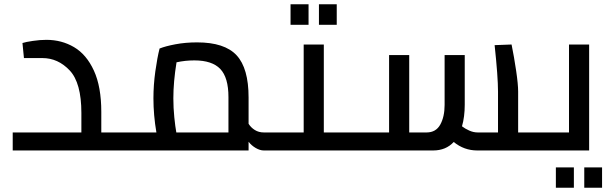

<svg xmlns="http://www.w3.org/2000/svg" viewBox="-20 -710 2877 906"><path d="M556 -85V0H40V-85H364V-177Q364 -319 309 -377.5Q254 -436 180 -436H93L86 -507Q101 -512 135 -517Q169 -522 199 -522Q271 -522 329.5 -487.5Q388 -453 423 -377Q458 -301 458 -182V-85Z M1264 -85V0H1225Q1207 0 1187 -11.5Q1167 -23 1153 -41V0H556V-85H718Q704 -167 704 -246Q704 -309 713 -373.5Q722 -438 733 -481Q760 -492 807.5 -501Q855 -510 910 -510Q1040 -510 1096.5 -449Q1153 -388 1153 -250V-126Q1164 -108 1182.5 -96.5Q1201 -85 1225 -85ZM812 -85H1058V-252Q1058 -344 1019.5 -384.5Q981 -425 897 -425Q854 -425 813 -416Q798 -324 798 -246Q798 -201 802.5 -156.5Q807 -112 812 -85Z M1264 0ZM1657 -85V0H1264V-85H1413V-500H1508V-85ZM1351 -690H1436V-593H1351ZM1485 -690H1569V-593H1485Z M2516 -85V0H2232Q2170 0 2121 -40Q2084 0 2024 0H1657V-85H1816V-450H1911V-85H1993Q2037 -85 2057.5 -122Q2078 -159 2078 -215V-450H2173V-216Q2173 -159 2160 -114Q2174 -103 2194 -94Q2214 -85 2234 -85H2330V-278Q2330 -348 2314 -497L2394 -500Q2406 -441 2415.5 -376.5Q2425 -312 2425 -278V-85Z M2516 0ZM2760 -500V0H2516V-85H2665V-500ZM2603 80H2688V176H2603ZM2737 80H2821V176H2737Z"/></svg>

Font: sheba-seeBold
Style: Regular
Weight: 600
Designer: Mohamed Galeb, the designers
Foundry: Kief Type Foundry
Version: Version 2.010; ttfautohint (v1.5.33-1714) -l 8 -r 50 -G 200 